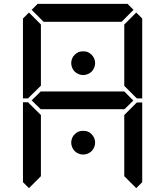

<svg xmlns="http://www.w3.org/2000/svg" viewBox="-20 -1020 856 995"><path d="M354 -717Q358 -728 367 -736Q376 -745 387 -750Q396 -754 411 -754Q426 -754 435 -750Q446 -745 455 -736Q463 -728 468 -717Q473 -705 473 -693Q473 -681 468 -669Q463 -657 455 -649Q447 -641 435 -636Q423 -631 411 -631Q399 -631 387 -636Q375 -641 367 -649Q359 -657 354 -669Q349 -681 349 -693Q349 -705 354 -717ZM354 -305Q358 -316 367 -324Q376 -334 387 -338Q396 -342 411 -342Q426 -342 435 -338Q446 -334 455 -324Q463 -316 468 -305Q473 -293 473 -281Q473 -269 468 -257Q463 -245 455 -237Q447 -229 435 -224Q423 -219 411 -219Q399 -219 387 -224Q375 -229 367 -237Q359 -245 354 -257Q349 -269 349 -281Q349 -293 354 -305ZM686 -955 717 -924V-510H690L685 -514L624 -575V-893ZM685 -485 690 -489H717V-76L686 -45L624 -107V-424ZM130 -45 99 -76V-490H126L130 -485L192 -424V-107ZM671 -499 624 -453V-454H192V-453L144 -500L192 -547V-546H624ZM130 -515 126 -510H99V-924L130 -955L192 -893V-576ZM144 -969 175 -1000H641L672 -969L610 -907H206Z"/></svg>

Font: seg115
Style: Regular
Weight: 400
Designer: Keshikan(Twitter:@keshinomi_88pro)
Version: seg115 Version 0.46